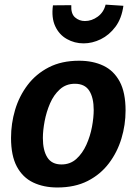

<svg xmlns="http://www.w3.org/2000/svg" viewBox="-20 -814 601 846"><path d="M328.5 -546.4Q389.4 -546.4 435.4 -524.6Q481.4 -502.8 507.4 -454.6Q533.3 -406.4 533.3 -326.9Q533.3 -264.1 515.1 -203.8Q496.9 -143.4 459.9 -94.5Q423 -45.6 366.5 -16.7Q310 12.1 232.6 12.1Q172.4 12.1 126.2 -9.9Q80.1 -31.9 54.3 -79.9Q28.6 -127.9 28.6 -206.4Q28.6 -269.4 46.4 -329.6Q64.3 -389.9 101.2 -438.9Q138.2 -488 194.7 -517.2Q251.2 -546.4 328.5 -546.4ZM309.9 -444.9Q270.9 -444.9 243.8 -420.4Q216.7 -395.9 200.5 -358.4Q184.3 -320.8 176.6 -279.8Q168.9 -238.8 168.9 -206Q168.9 -151.5 188.5 -120.5Q208 -89.4 251 -89.4Q289.6 -89.4 316.6 -113.9Q343.5 -138.3 360.6 -176.2Q377.6 -214.1 385.3 -255.2Q392.9 -296.2 392.9 -329.3Q392.9 -383.4 373.4 -414.1Q353.8 -444.9 309.9 -444.9ZM348.4 -622.9Q308.4 -622.9 274.5 -642.1Q240.5 -661.3 223.2 -698.7Q205.9 -736 213.3 -790.5L294.1 -791.2Q292.1 -753.6 310.5 -737.5Q329 -721.3 354.1 -721.3Q384 -721.3 410.5 -740.5Q437 -759.7 445.3 -793.6L523.7 -788.5Q516 -732.3 488.6 -695.8Q461.2 -659.3 423.9 -641.1Q386.6 -622.9 348.4 -622.9Z"/></svg>

Font: Bitter Thin
Style: Italic
Weight: 100
Italic angle: -9°
Designer: Sol Matas, and Bitter project Authors
Foundry: Sol Matas
Version: Version 2.002